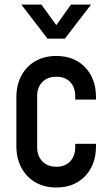

<svg xmlns="http://www.w3.org/2000/svg" viewBox="-20 -800 470 832"><path d="M224 12.5Q172.5 12.5 133.5 -10Q94.5 -32.5 72.8 -73Q51 -113.5 51 -167V-378.5Q51 -432 72.8 -472.5Q94.5 -513 133.5 -535.2Q172.5 -557.5 224 -557.5Q302 -557.5 349 -508.2Q396 -459 396 -378.5V-368.5H306V-383.5Q306 -421.5 284.2 -444.5Q262.5 -467.5 224 -467.5Q186 -467.5 163.5 -444.5Q141 -421.5 141 -383.5V-162Q141 -124.5 163.5 -101Q186 -77.5 224 -77.5Q262.5 -77.5 284.2 -101Q306 -124.5 306 -162V-177H396V-167Q396 -86.5 349 -37Q302 12.5 224 12.5ZM186 -632.5 72.5 -780H159.5L224 -691L287.5 -780H374.5L261 -632.5Z"/></svg>

Font: Mohave Light Medium
Style: Regular
Weight: 500
Version: Version 2.003